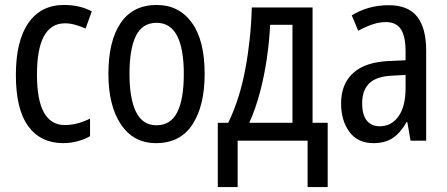

<svg xmlns="http://www.w3.org/2000/svg" viewBox="-20 -567 1803 774"><path d="M235 10Q144 10 94 -58Q44 -126 44 -265Q44 -402 94.5 -474.5Q145 -547 238 -547Q272 -547 300.5 -540Q329 -533 350 -521L325 -452Q305 -461 283.5 -467Q262 -473 242 -473Q129 -473 129 -266Q129 -63 241 -63Q269 -63 294 -70Q319 -77 343 -89V-18Q321 -5 292.5 2.5Q264 10 235 10Z M805 -269Q805 -141 756 -65.5Q707 10 609 10Q518 10 467.5 -65.5Q417 -141 417 -269Q417 -402 466.5 -474.5Q516 -547 612 -547Q701 -547 753 -476Q805 -405 805 -269ZM502 -269Q502 -169 528.5 -115.5Q555 -62 611 -62Q668 -62 694.5 -114.5Q721 -167 721 -269Q721 -370 694 -422.5Q667 -475 611 -475Q554 -475 528 -422.5Q502 -370 502 -269Z M1240 -537V-72H1301V187H1220V0H938V187H858V-72H900Q947 -169 969.5 -291.5Q992 -414 995 -537ZM1159 -467H1069Q1066 -403 1056 -333.5Q1046 -264 1028.5 -197Q1011 -130 985 -72H1159Z M1547 -546Q1626 -546 1662 -499.5Q1698 -453 1698 -363V0H1635L1622 -75H1619Q1595 -32 1564 -11Q1533 10 1485 10Q1422 10 1388.5 -35.5Q1355 -81 1355 -150Q1355 -229 1404 -273Q1453 -317 1548 -321L1615 -324V-359Q1615 -422 1595.5 -450Q1576 -478 1536 -478Q1509 -478 1481 -468.5Q1453 -459 1424 -443L1398 -505Q1430 -525 1467.5 -535.5Q1505 -546 1547 -546ZM1615 -265 1561 -262Q1497 -259 1468.5 -231Q1440 -203 1440 -151Q1440 -103 1459 -80.5Q1478 -58 1511 -58Q1558 -58 1586.5 -98Q1615 -138 1615 -213Z"/></svg>

Font: Avrile Sans Condensed
Style: Regular
Weight: 400
Width: 3
Designer: Monotype Design Team
Foundry: Monotype Imaging Inc.
Version: Version 2.001;September 10, 2019;FontCreator 11.5.0.2425 64-